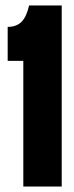

<svg xmlns="http://www.w3.org/2000/svg" viewBox="-20 -680 269 700"><path d="M65 0V-458H8V-582Q40 -582 58.5 -600.5Q77 -619 86 -660H205V0Z"/></svg>

Font: Bricolage Grotesque 96pt Condensed Bricolage Grotesque 48pt Condensed Regular
Style: Bold
Weight: 700
Width: 3
Designer: Mathieu Triay
Foundry: Atelier Triay
Version: Version 1.001; ttfautohint (v1.8.4.7-5d5b);gftools[0.9.33.de